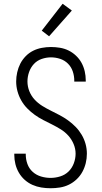

<svg xmlns="http://www.w3.org/2000/svg" viewBox="-20 -993 540 1021"><path d="M249 8Q224 8 199.5 4Q175 0 152.5 -10Q130 -20 111.5 -36.5Q93 -53 80.5 -74.5Q68 -96 62 -120Q56 -144 56 -169V-176H117V-171Q117 -145 126 -120.5Q135 -96 154 -79Q173 -62 198 -54.5Q223 -47 249 -47Q275 -47 300.5 -55Q326 -63 344.5 -81Q363 -99 372.5 -124.5Q382 -150 382 -176Q382 -202 371.5 -227Q361 -252 343.5 -271.5Q326 -291 303.5 -305Q281 -319 257 -331Q233 -343 209.5 -355Q186 -367 164.5 -382.5Q143 -398 124.5 -417Q106 -436 93 -459Q80 -482 73 -507.5Q66 -533 66 -560Q66 -584 71.5 -608.5Q77 -633 88 -654.5Q99 -676 116.5 -694Q134 -712 156 -723Q178 -734 202.5 -738.5Q227 -743 251 -743Q275 -743 299 -739Q323 -735 344.5 -724.5Q366 -714 384 -697Q402 -680 413.5 -659Q425 -638 430.5 -614Q436 -590 436 -566V-559H375V-564Q375 -589 367 -613Q359 -637 341.5 -654.5Q324 -672 300 -680Q276 -688 251 -688Q226 -688 201.5 -679.5Q177 -671 160 -652.5Q143 -634 134.5 -609.5Q126 -585 126 -560Q126 -533 136 -508Q146 -483 164 -463.5Q182 -444 204.5 -430Q227 -416 250.5 -404.5Q274 -393 297.5 -380.5Q321 -368 342.5 -352.5Q364 -337 382.5 -318Q401 -299 414.5 -276Q428 -253 435 -227.5Q442 -202 442 -176Q442 -150 436 -125.5Q430 -101 418 -79Q406 -57 387.5 -39.5Q369 -22 346.5 -11Q324 0 299 4Q274 8 249 8ZM241 -800 202 -830 313 -973 362 -937Z"/></svg>

Font: Iosevka Light
Style: Regular
Weight: 300
Monospace: yes
Designer: Belleve Invis
Foundry: Belleve Invis
Version: Version 32.5.0; ttfautohint (v1.8.4)